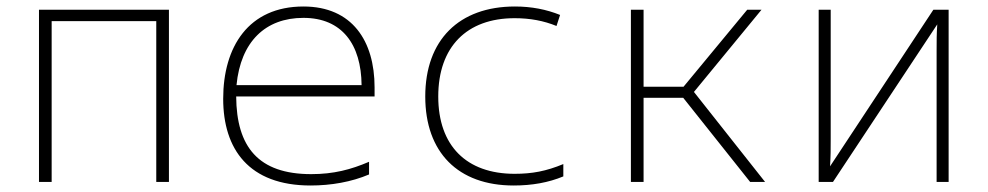

<svg xmlns="http://www.w3.org/2000/svg" viewBox="-20 -560 3040 591"><path d="M100 0H139V-495H461V0H500V-530H100Z M936 11C999 11 1062 0 1116 -23V-62C1060 -38 1007 -24 938 -24C775 -24 708 -108 707 -263H1133V-291C1133 -434 1064 -540 914 -540C745 -540 667 -416 667 -256C667 -101 746 11 936 11ZM708 -298C721 -432 797 -505 914 -505C1033 -505 1092 -423 1093 -298Z M1561 11C1618 11 1668 2 1714 -17V-55C1661 -33 1618 -25 1564 -25C1416 -25 1329 -111 1329 -263C1329 -416 1417 -504 1564 -504C1612 -504 1654 -496 1693 -480L1704 -514C1662 -531 1616 -540 1565 -540C1393 -540 1289 -437 1289 -263C1289 -91 1390 11 1561 11Z M1922 0H1961V-259H2083L2289 0H2335L2116 -277L2324 -530H2280L2084 -293H1961V-530H1922Z M2500 0H2544L2865 -485C2863 -455 2863 -434 2863 -404V0H2900V-530H2853L2535 -48C2537 -80 2537 -101 2537 -134V-530H2500Z"/></svg>

Font: Noto Sans Mono ExtraLight
Style: Regular
Weight: 200
Designer: Monotype Design Team
Foundry: Monotype Imaging Inc.
Version: Version 2.014